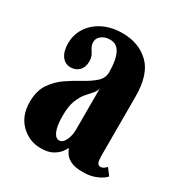

<svg xmlns="http://www.w3.org/2000/svg" viewBox="-134 -630 700 740"><g transform="rotate(30 216.0 -260.0)"><path d="M148.5 11Q97.5 11 60.5 -25.2Q23.5 -61.5 23.5 -123.5Q23.5 -172 44.5 -203.5Q65.5 -235 96.5 -256.2Q127.5 -277.5 158.5 -294.2Q189.5 -311 210.5 -329.5Q231.5 -348 231.5 -374.5Q231.5 -428 217.2 -456.8Q203 -485.5 173.5 -485.5Q149.5 -485.5 134.8 -473.8Q120 -462 120 -445.5Q120 -431.5 126 -421.8Q132 -412 138.2 -401Q144.5 -390 144.5 -371Q144.5 -346 130 -331.2Q115.5 -316.5 92 -316.5Q68 -316.5 53.2 -336.8Q38.5 -357 38.5 -392.5Q38.5 -432 59.5 -463.5Q80.5 -495 117.2 -513Q154 -531 202 -531Q274 -531 320.2 -487.2Q366.5 -443.5 366.5 -343V-86.5Q366.5 -60 370.5 -51Q374.5 -42 383.5 -42Q393 -42 399.8 -47.2Q406.5 -52.5 410 -56.5L432.5 -27Q423 -14.5 396.8 -2.5Q370.5 9.5 335.5 9.5Q300 9.5 281 -0.2Q262 -10 254 -22.8Q246 -35.5 242.5 -44.5Q240.5 -38.5 231 -25.2Q221.5 -12 201.8 -0.5Q182 11 148.5 11ZM195 -50.5Q211.5 -50.5 221.5 -72Q231.5 -93.5 231.5 -120V-304Q229.5 -290 218.5 -278Q207.5 -266 193.8 -249.8Q180 -233.5 170 -207.8Q160 -182 160 -140.5Q160 -95.5 169.8 -73Q179.5 -50.5 195 -50.5Z"/></g></svg>

Font: Imbue 10pt ExtraBold
Style: Regular
Weight: 800
Designer: Tyler Finck
Foundry: Etcetera Type Company
Version: Version 1.102; ttfautohint (v1.8.3)